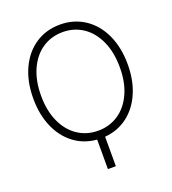

<svg xmlns="http://www.w3.org/2000/svg" viewBox="-160 -837 1032 1153"><g transform="rotate(-20 355.5 -260.0)"><path d="M380.9 8.8V197.3H330.1V8.8Q248.5 2.4 185.8 -44.4Q123 -91.3 88.4 -171.1Q53.7 -251 53.7 -353.5Q53.7 -461.9 92 -544.2Q130.4 -626.5 198.7 -671.6Q267.1 -716.8 355.5 -716.8Q443.4 -716.8 512 -671.6Q580.6 -626.5 618.9 -544.2Q657.2 -461.9 657.2 -353.5Q657.2 -250.5 622.3 -170.7Q587.4 -90.8 524.7 -44.2Q461.9 2.4 380.9 8.8ZM355.5 -668.9Q282.2 -668.9 225.1 -630.6Q168 -592.3 135.7 -520.8Q103.5 -449.2 103.5 -353.5Q103.5 -258.3 135.5 -187.3Q167.5 -116.2 224.6 -77.6Q281.7 -39.1 355.5 -39.1Q428.2 -39.1 485.4 -77.4Q542.5 -115.7 574.7 -187Q606.9 -258.3 606.4 -353.5Q606.4 -448.7 574.2 -520.3Q542 -591.8 485.1 -630.4Q428.2 -668.9 355.5 -668.9Z"/></g></svg>

Font: Pretendard Std ExtraLight
Style: Regular
Weight: 200
Designer: Base glyphs from Inter by Rasmus Andersson; Hangeul glyphs from Noto Sans CJK(Source Han Sans) by Jang Soo-young and Kan
Foundry: Kil Hyung-jin
Version: Version 1.309